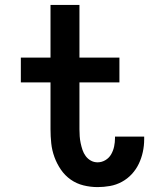

<svg xmlns="http://www.w3.org/2000/svg" viewBox="-20 -755 640 783"><path d="M378 8Q349 8 320.5 1Q292 -6 268.5 -22.5Q245 -39 228.5 -63Q212 -87 202 -114.5Q192 -142 189 -170.5Q186 -199 186 -228V-419H65V-520H186V-735H304V-520H467V-419H304V-228Q304 -214 305 -199.5Q306 -185 309 -171Q312 -157 316.5 -143.5Q321 -130 329.5 -118.5Q338 -107 350.5 -100Q363 -93 378 -93Q395 -93 410 -102Q425 -111 433.5 -126Q442 -141 445.5 -158Q449 -175 449 -192Q449 -194 449 -195.5Q449 -197 449 -198H568Q568 -195 568 -192.5Q568 -190 568 -187Q568 -161 562.5 -135.5Q557 -110 546 -87Q535 -64 517.5 -45Q500 -26 477 -13.5Q454 -1 428.5 3.5Q403 8 378 8Z"/></svg>

Font: Iosevka Custom Extended
Style: Bold
Weight: 700
Width: 7
Monospace: yes
Designer: Belleve Invis
Foundry: Belleve Invis
Version: Version 11.2.4; ttfautohint (v1.8.4)